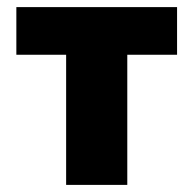

<svg xmlns="http://www.w3.org/2000/svg" viewBox="-20 -520 544 540"><path d="M166 0H338V-366H478V-500H26V-366H166Z"/></svg>

Font: Source Sans Pro Black
Style: Regular
Weight: 900
Designer: Paul D. Hunt
Foundry: Adobe Systems Incorporated
Version: Version 3.006;hotconv 1.0.111;makeotfexe 2.5.65597